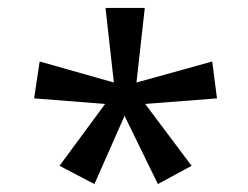

<svg xmlns="http://www.w3.org/2000/svg" viewBox="-20 -765 624 484"><path d="M130 -347 245 -503 66 -517 80 -610 267 -557 246 -745H345L324 -557L515 -610L527 -517L346 -503L463 -347L378 -301L294 -473L218 -301Z"/></svg>

Font: Noto Sans Bengali UI SemiCondensed
Style: Regular
Weight: 400
Width: 4
Designer: Jelle Bosma - Monotype Design Team
Foundry: Monotype Imaging Inc.
Version: Version 2.003